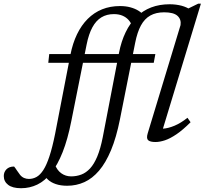

<svg xmlns="http://www.w3.org/2000/svg" viewBox="-195 -740 1081 1014"><path d="M60 -408.5 65 -454.5H625.5L617 -408.5ZM35.5 174.5 93.5 125Q105 158 128.2 174.8Q151.5 191.5 180.5 191.5Q209 191.5 234.2 182Q259.5 172.5 280.8 149.5Q302 126.5 318.8 86.2Q335.5 46 347.5 -14.5L433.5 -461Q445.5 -522.5 468.8 -570.2Q492 -618 525.8 -651Q559.5 -684 603.5 -700.8Q647.5 -717.5 701 -717.5Q718 -717.5 733.8 -715.5Q749.5 -713.5 763.8 -709.8Q778 -706 791 -700Q804 -694 815 -686L776.5 -684L851.5 -720.5H866L665.5 -60.5Q693 -62 727 -76.2Q761 -90.5 795 -118L811.5 -94.5Q771 -54 737.5 -31.2Q704 -8.5 676.5 0.8Q649 10 626 10Q598 10 587.5 0.5Q577 -9 585 -35.5L758.5 -607.5Q763 -637.5 742.5 -656.2Q722 -675 672 -675Q629 -675 598.8 -658Q568.5 -641 549.2 -605.5Q530 -570 519 -514.5L438.5 -110Q419.5 -14.5 391.5 52.8Q363.5 120 328 161.5Q292.5 203 250.2 222Q208 241 160 241Q125.5 241 99.8 232.2Q74 223.5 57.8 208.2Q41.5 193 35.5 174.5ZM181.5 -100Q162.5 -4 135.8 63.5Q109 131 75.5 173.2Q42 215.5 2 234.8Q-38 254 -83.5 254Q-129 254 -152 236.2Q-175 218.5 -175 189.5Q-175 168.5 -160.8 154Q-146.5 139.5 -120.5 139.5Q-113 148.5 -105.8 160Q-98.5 171.5 -89 183.5Q-79.5 195 -67.5 200Q-55.5 205 -42.5 205Q-21 205 -2 194.5Q17 184 34 157.8Q51 131.5 66.2 85.2Q81.5 39 96 -33L177 -451.5Q189 -512 212 -559.5Q235 -607 268.2 -640.2Q301.5 -673.5 344.2 -690.8Q387 -708 438.5 -708Q469.5 -708 494 -701.2Q518.5 -694.5 536.5 -683.2Q554.5 -672 565 -658L504 -599.5Q497 -620 483.8 -634.8Q470.5 -649.5 451.2 -657.5Q432 -665.5 406.5 -665.5Q368.5 -665.5 340.2 -648.2Q312 -631 292.8 -595.5Q273.5 -560 262.5 -505Z"/></svg>

Font: Newsreader 14pt
Style: Italic
Weight: 400
Italic angle: -17°
Designer: Hugues Gentile
Foundry: Production Type
Version: Version 1.003